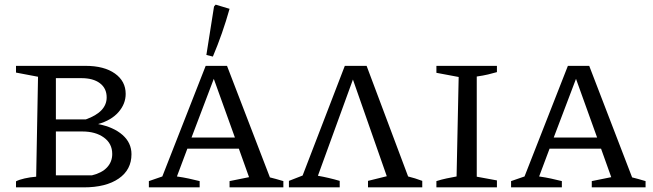

<svg xmlns="http://www.w3.org/2000/svg" viewBox="-20 -808 2816 828"><path d="M403 -273Q470 -260 508.5 -226Q547 -192 547 -143Q547 -76 492 -38Q437 0 341 0H49V-26Q62 -33 86 -38.5Q110 -44 136 -46L144 -477L49 -495V-524H349Q429 -524 475.5 -491Q522 -458 522 -403Q522 -360 491 -324.5Q460 -289 403 -273ZM331 -471H221V-293H350Q440 -325 440 -388Q440 -427 411 -449Q382 -471 331 -471ZM335 -241H221V-52H377Q419 -62 441.5 -86Q464 -110 464 -144Q464 -189 428 -215Q392 -241 335 -241Z M1144 -43Q1160 -39 1169 -36.5Q1178 -34 1202 -27V0H970V-27L1054 -44L1010 -167H788L743 -47Q771 -43 794 -38Q817 -33 841 -27V0H622V-27L680 -47L867 -524H959ZM806 -215H993L902 -468ZM898 -564 870 -571 903 -780 910 -788 970 -770Q940 -663 898 -564Z M1226 0V-28L1285 -51L1467 -524H1561L1740 -47Q1769 -40 1801 -28V0H1567V-28L1648 -48L1502 -465L1351 -50Q1374 -46 1397.5 -40.5Q1421 -35 1445 -28V0Z M1862 0V-27Q1884 -34 1905.5 -38.5Q1927 -43 1949 -47L1958 -476L1862 -494V-524H2123V-497Q2106 -492 2085 -487Q2064 -482 2036 -478V-46L2123 -30V0Z M2706 -43Q2722 -39 2731 -36.5Q2740 -34 2764 -27V0H2532V-27L2616 -44L2572 -167H2350L2305 -47Q2333 -43 2356 -38Q2379 -33 2403 -27V0H2184V-27L2242 -47L2429 -524H2521ZM2368 -215H2555L2464 -468Z"/></svg>

Font: Piazzolla SC
Style: Regular
Weight: 400
Designer: Juan Pablo del Peral
Foundry: Huerta Tipografica
Version: Version 1.330